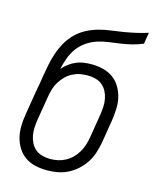

<svg xmlns="http://www.w3.org/2000/svg" viewBox="-112 -812 724 896"><g transform="rotate(15 250.0 -363.5)"><path d="M201 8Q172 8 145 2Q118 -4 96 -19Q74 -34 59.5 -57Q45 -80 38.5 -106Q32 -132 32.5 -160.5Q33 -189 38 -218L57 -334Q61 -353 64 -372Q67 -391 70 -410Q75 -439 80.5 -467.5Q86 -496 95.5 -524.5Q105 -553 120 -580Q135 -607 157 -629Q179 -651 206.5 -665.5Q234 -680 263 -688Q292 -696 321 -699.5Q350 -703 379.5 -708Q409 -713 438 -719.5Q467 -726 495 -735L486 -680Q460 -669 433.5 -662.5Q407 -656 379.5 -652Q352 -648 325 -644.5Q298 -641 271.5 -632.5Q245 -624 221 -607.5Q197 -591 180.5 -568Q164 -545 154.5 -518.5Q145 -492 139 -465Q152 -480 168 -492Q184 -504 201.5 -511.5Q219 -519 238 -521.5Q257 -524 275 -524Q303 -524 330 -517.5Q357 -511 378.5 -496Q400 -481 414 -458Q428 -435 434.5 -409Q441 -383 440 -355Q439 -327 435 -299L416 -182Q411 -157 403 -132Q395 -107 380.5 -84.5Q366 -62 345.5 -43.5Q325 -25 301 -13Q277 -1 251.5 3.5Q226 8 201 8ZM202 -47Q221 -47 239.5 -51Q258 -55 275.5 -64.5Q293 -74 307 -88Q321 -102 331 -119Q341 -136 347 -154.5Q353 -173 356 -191L375 -308Q378 -327 379 -346.5Q380 -366 376.5 -384.5Q373 -403 364.5 -419.5Q356 -436 342 -447.5Q328 -459 309.5 -464Q291 -469 271 -469Q271 -469 271 -469Q271 -469 271 -469Q253 -469 234.5 -465.5Q216 -462 198.5 -453Q181 -444 167 -430Q153 -416 142.5 -399.5Q132 -383 126.5 -365Q121 -347 118 -329L98 -209Q95 -189 94 -169.5Q93 -150 96.5 -131.5Q100 -113 108.5 -96.5Q117 -80 131 -68.5Q145 -57 164 -52Q183 -47 202 -47Z"/></g></svg>

Font: Iosevka Curly Light Oblique
Style: Regular
Weight: 300
Italic angle: -9°
Monospace: yes
Designer: Belleve Invis
Foundry: Belleve Invis
Version: Version 11.1.0; ttfautohint (v1.8.3)